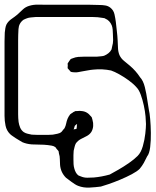

<svg xmlns="http://www.w3.org/2000/svg" viewBox="-35 -595 686 847"><path d="M614 95Q607 110 599.5 123.5Q592 137 581 150Q570 161 546.5 173.5Q523 186 495.5 197.5Q468 209 444.5 217Q421 225 410 228Q388 231 360.5 232.5Q333 234 310 225Q302 222 294.5 217Q287 212 280 207L256 189Q233 166 230 133Q229 120 229 107Q229 94 225 82Q224 79 224 75.5Q224 72 222 70Q220 67 214 61Q212 57 209 54Q202 49 193 47.5Q184 46 176 45Q159 43 141 43Q123 43 105 42Q81 40 63 32Q56 28 49 23.5Q42 19 35 15Q28 10 21 5.5Q14 1 9 -4Q-6 -19 -10.5 -40.5Q-15 -62 -15 -83.5Q-15 -105 -15 -120V-374Q-15 -393 -15 -412.5Q-15 -432 -14 -451Q-13 -460 -11.5 -470Q-10 -480 -6 -488Q2 -502 16 -511.5Q30 -521 42 -531Q54 -542 65.5 -553Q77 -564 93 -569Q112 -575 134 -574.5Q156 -574 175 -574H321Q342 -574 362.5 -574Q383 -574 404 -573Q416 -573 429 -571Q442 -569 452 -561Q466 -550 470 -532Q474 -514 476 -498Q478 -478 480.5 -457.5Q483 -437 484 -417Q485 -401 485.5 -384Q486 -367 492 -352Q499 -337 512 -326.5Q525 -316 538 -305Q551 -294 562.5 -281Q574 -268 583 -254Q597 -239 604 -210.5Q611 -182 615 -153Q619 -124 622 -109Q625 -98 627.5 -70Q630 -42 630.5 -8.5Q631 25 627.5 54Q624 83 614 95ZM449 175Q464 167 487.5 153.5Q511 140 534 124Q557 108 572 93Q587 78 595 50Q603 22 606 -5.5Q609 -33 609 -48Q609 -59 607 -81.5Q605 -104 599.5 -129.5Q594 -155 586 -177Q578 -199 567 -210Q554 -225 533.5 -240Q513 -255 491.5 -267Q470 -279 455 -284Q436 -288 416.5 -289Q397 -290 378 -288Q365 -287 352.5 -284.5Q340 -282 327 -280Q320 -279 311 -277Q302 -275 294 -276Q291 -276 286 -276.5Q281 -277 278 -278Q276 -279 274 -282Q272 -285 270 -286Q269 -288 267 -290Q265 -292 264 -293Q263 -295 263.5 -299.5Q264 -304 264 -307Q264 -309 263.5 -312Q263 -315 264 -316Q265 -318 267 -320.5Q269 -323 270 -325Q272 -327 273.5 -330Q275 -333 277 -334Q279 -336 282 -336.5Q285 -337 286 -338Q298 -343 310.5 -344Q323 -345 336 -345H392Q400 -346 408.5 -346.5Q417 -347 424 -349Q434 -353 443 -360Q452 -367 457 -377L460 -391Q464 -404 464 -418.5Q464 -433 463 -446Q463 -455 462 -465Q461 -475 458 -483Q449 -505 429 -513Q427 -515 424 -515Q421 -515 418 -516Q408 -518 396 -519Q384 -520 373 -520Q362 -520 336 -520Q310 -520 280 -520Q250 -520 224 -520Q198 -520 187 -520H123Q115 -519 106 -518.5Q97 -518 89 -516Q85 -515 79 -512.5Q73 -510 69 -508Q48 -493 46.5 -466.5Q45 -440 45 -417V-124Q45 -108 45 -91Q45 -74 47 -57Q49 -44 54 -32Q59 -20 70 -12Q78 -7 87 -5Q96 -3 105 -1Q118 0 130.5 0Q143 0 155 0Q166 0 177 0Q188 0 198 -1Q208 -3 218.5 -5Q229 -7 236 -13Q238 -15 240 -17.5Q242 -20 243 -22Q245 -24 247 -26Q249 -28 250 -30Q255 -40 257 -50.5Q259 -61 263 -71Q264 -73 265.5 -76Q267 -79 268 -81Q270 -83 271.5 -86Q273 -89 274 -90Q276 -92 279 -94Q282 -96 284 -97Q286 -99 288.5 -100.5Q291 -102 294 -103Q296 -105 299 -105Q302 -105 304 -105Q317 -107 330.5 -104.5Q344 -102 354 -94Q356 -93 358 -90.5Q360 -88 362 -86Q364 -84 366.5 -81.5Q369 -79 370 -77L373 -66Q377 -53 376 -39Q375 -25 368 -13Q360 -1 347 5.5Q334 12 321.5 18.5Q309 25 300 37Q296 44 294 53Q292 62 290 70Q289 80 289 89.5Q289 99 289 109Q289 119 289.5 129Q290 139 293 149Q295 157 299.5 165.5Q304 174 311 179Q313 180 316 181Q319 182 321 183Q335 189 350 189Q365 189 379 188Q413 185 449 175ZM295 -40Q293 -32 291 -27Q291 -26 290.5 -25.5Q290 -25 290 -24Q291 -23 293 -25Q295 -25 298.5 -25.5Q302 -26 303 -27Q303 -27 303 -30Q304 -33 304 -36Q304 -39 304 -42Q304 -44 305 -45Q306 -46 304 -47Q304 -48 300.5 -45Q297 -42 295 -40Z"/></svg>

Font: Rubik Vinyl
Style: Regular
Weight: 400
Designer: Hubert and Fischer, NaN
Foundry: Hubert and Fischer, NaN
Version: Version 2.200